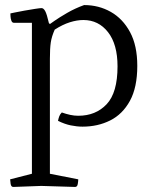

<svg xmlns="http://www.w3.org/2000/svg" viewBox="-20 -488 602 758"><path d="M34 250Q24 251 22 238Q20 225 20 220L106 198V-398H35Q28 -398 25 -406Q22 -414 21.5 -423Q21 -432 21 -435Q21 -435 37.5 -438.5Q54 -442 76.5 -446Q99 -450 118.5 -453Q138 -456 144 -456Q152 -456 158.5 -444Q165 -432 173 -397L177 -393Q177 -393 195.5 -406Q214 -419 245 -437Q276 -455 312 -468Q370 -468 417.5 -441Q465 -414 493.5 -361Q522 -308 522 -228Q522 -143 493 -90Q464 -37 415 -12.5Q366 12 306 12Q284 12 259.5 7Q235 2 209 -11Q211 -21 214 -29Q217 -37 224 -44Q241 -38 257 -34.5Q273 -31 289 -31Q358 -31 401 -76.5Q444 -122 444 -226Q444 -313 406.5 -361Q369 -409 309 -409Q284 -409 255.5 -400Q227 -391 196 -371Q184 -344 180.5 -320.5Q177 -297 177 -256V198L289 220Q289 226 287 238.5Q285 251 275 250L143 246Z"/></svg>

Font: Mate
Style: Regular
Weight: 400
Designer: Eduardo Rodriguez Tunni
Foundry: Eduardo Rodriguez Tunni
Version: Version 1.003; ttfautohint (v1.8.4.7-5d5b);gftools[0.9.24]